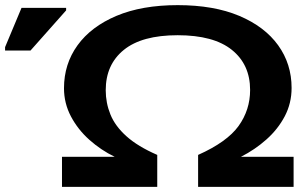

<svg xmlns="http://www.w3.org/2000/svg" viewBox="-220 -728 1200 748"><path d="M392.6 0H21.5V-117.2H226.6Q173.3 -143.1 128.4 -183.1Q83.5 -223.1 56.4 -274.4Q29.3 -325.7 29.3 -384.3Q29.3 -478.5 82 -551.5Q134.8 -624.5 233.9 -666.3Q333 -708 472.2 -708Q612.8 -708 711.9 -666.3Q811 -624.5 863.5 -551.8Q916 -479 916 -385.3Q916 -325.7 889.4 -275.1Q862.8 -224.6 818.1 -184.8Q773.4 -145 718.8 -117.2H923.8V0H551.8V-124.5Q664.6 -174.8 709.5 -237.3Q754.4 -299.8 754.4 -377.4Q754.4 -476.6 683.3 -533.7Q612.3 -590.8 472.2 -590.8Q333 -590.8 262.5 -533.7Q191.9 -476.6 191.9 -376.5Q191.9 -327.1 210.2 -282Q228.5 -236.8 272.5 -197.3Q316.4 -157.7 392.6 -124.5ZM-101.1 -531.2H-200.2V-544.4L-136.2 -697.3H37.6V-687.5Z"/></svg>

Font: Lunasima
Style: Bold
Weight: 700
Designer: The DocRepair Project, Monotype Design Team
Foundry: Google
Version: Version 2.009